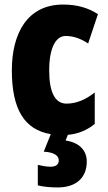

<svg xmlns="http://www.w3.org/2000/svg" viewBox="-20 -583 473 843"><path d="M361 126C361 76 326 42 268 34L278 9C323 5 362 -11 396 -39V-177C356 -145 314 -128 272 -128C222 -128 196 -177 196 -274C196 -371 224 -425 268 -425C302 -425 334 -414 367 -392L410 -521C366 -549 318 -563 257 -563C99 -563 32 -435 32 -274C32 -102 88 -13 203 6L172 83C213 85 238 98 238 121C238 140 225 149 201 149C186 149 168 146 146 141V231C171 237 200 240 233 240C316 240 361 196 361 126Z"/></svg>

Font: Noto Sans Myanmar UI ExtraCondensed Black
Style: Regular
Weight: 900
Width: 2
Designer: Monotype Design Team
Foundry: Monotype Imaging Inc.
Version: Version 2.103